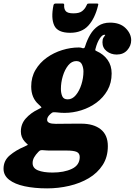

<svg xmlns="http://www.w3.org/2000/svg" viewBox="-138 -806 762 1086"><path d="M259 -620.5Q188 -620.5 168.8 -662Q149.5 -703.5 164.5 -776.5Q166.5 -786 177 -786H217.5Q225.5 -786 225 -778Q223 -758 233 -744.2Q243 -730.5 277.5 -730.5Q310.5 -730.5 326.2 -742.8Q342 -755 349.5 -771.5Q353 -778.5 355 -782.2Q357 -786 365.5 -786H409Q417 -786 417.8 -783.8Q418.5 -781.5 416.5 -774Q399 -702.5 362 -661.5Q325 -620.5 259 -620.5ZM-118 148.5Q-118 102.5 -82.8 72.8Q-47.5 43 -0.5 23.5Q14.5 16.5 17.8 14.2Q21 12 16 8.5Q11 5 2 -5Q-20 -29.5 -20 -62Q-20 -105 8 -136.2Q36 -167.5 76 -186.5Q97 -197 97 -198.5Q97 -200 81.5 -214.5Q38.5 -251.5 38.5 -316.5Q38.5 -369.5 62.8 -410.5Q87 -451.5 126.5 -479.8Q166 -508 213.8 -522.8Q261.5 -537.5 308 -537.5Q321 -537.5 329 -533.5Q336 -532.5 338.8 -534.8Q341.5 -537 344 -545.5Q354.5 -579.5 372.2 -610Q390 -640.5 417.5 -659.2Q445 -678 484.5 -678Q541 -678 572.5 -646.8Q604 -615.5 604 -578.5Q604 -547.5 582 -522.5Q560 -497.5 522 -497.5Q490 -497.5 465.8 -516.2Q441.5 -535 441.5 -567Q441.5 -583.5 447 -592.8Q452.5 -602 456 -605.8Q459.5 -609.5 453 -609.5Q440 -609.5 425.8 -587.8Q411.5 -566 402.5 -531.5Q400 -523.5 401.2 -521.5Q402.5 -519.5 409 -516.5Q447.5 -499.5 470.5 -467.5Q493.5 -435.5 493.5 -390.5Q493.5 -337 470 -295.5Q446.5 -254 407.8 -225.5Q369 -197 321.8 -182.2Q274.5 -167.5 227.5 -167.5Q206.5 -167.5 186.5 -170Q172.5 -171.5 164.5 -171Q156.5 -170.5 147.5 -161.5Q139.5 -154.5 134 -146.2Q128.5 -138 128.5 -128Q128.5 -105.5 177.5 -105.5Q186.5 -105.5 205.8 -105.8Q225 -106 248.2 -106.2Q271.5 -106.5 291.5 -106.5Q311.5 -106.5 321.5 -106.5Q391.5 -106.5 431.8 -74.5Q472 -42.5 472 20.5Q472 82 442.8 127.2Q413.5 172.5 364.2 201.8Q315 231 253.8 245.2Q192.5 259.5 128.5 259.5Q57 259.5 1.2 247.5Q-54.5 235.5 -86.2 210.8Q-118 186 -118 148.5ZM206.5 -303Q206.5 -280 214 -262Q221.5 -244 245 -244Q271 -244 291 -268Q311 -292 322.5 -328.5Q334 -365 334 -402Q334 -422.5 325.5 -441.5Q317 -460.5 293.5 -460.5Q267.5 -460.5 248 -436.5Q228.5 -412.5 217.5 -376.2Q206.5 -340 206.5 -303ZM79 53Q63.5 69 55 84.2Q46.5 99.5 46.5 115.5Q46 145 76.8 157.5Q107.5 170 159 170Q224 170 268.2 149.2Q312.5 128.5 313 82.5Q313 61 295.8 53.2Q278.5 45.5 238.5 45.5H147.5Q138.5 45.5 129.8 45.2Q121 45 112.5 44Q98.5 42.5 92.5 43.8Q86.5 45 79 53Z"/></svg>

Font: Besley* Heavy
Style: Italic
Weight: 800
Italic angle: -13°
Designer: Owen Earl
Foundry: indestructible type*
Version: Version 3.000; ttfautohint (v1.8.3)